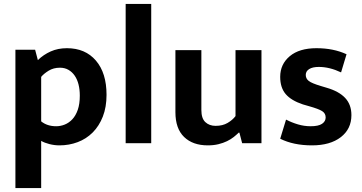

<svg xmlns="http://www.w3.org/2000/svg" viewBox="-20 -734 1855 984"><path d="M285 11Q259 11 233.5 4.5Q208 -2 191 -12V230H59V-479H160L174 -426Q203 -454 240 -470.5Q277 -487 323 -487Q417 -487 471.5 -423.5Q526 -360 526 -248Q526 -185 507 -136.5Q488 -88 455 -55Q422 -22 378 -5.5Q334 11 285 11ZM287 -387Q254 -387 229 -371.5Q204 -356 191 -340V-112Q222 -87 268 -87Q290 -87 311.5 -95.5Q333 -104 350.5 -122.5Q368 -141 378.5 -171Q389 -201 389 -244Q389 -275 382.5 -301Q376 -327 363 -346Q350 -365 331 -376Q312 -387 287 -387Z M624 0V-714H755V0Z M1187 -477H1320V0H1221L1207 -54H1203Q1192 -43 1177.5 -31.5Q1163 -20 1143.5 -10.5Q1124 -1 1099.5 5Q1075 11 1045 11Q968 11 923.5 -32Q879 -75 879 -159V-477H1012V-170Q1012 -127 1032.5 -108Q1053 -89 1085 -89Q1121 -89 1146.5 -104Q1172 -119 1187 -139Z M1728 -363Q1669 -391 1614 -391Q1582 -391 1564.5 -380Q1547 -369 1547 -350Q1547 -331 1562.5 -319Q1578 -307 1625 -293L1655 -284Q1717 -266 1749 -232Q1781 -198 1781 -144Q1781 -73 1726.5 -31Q1672 11 1579 11Q1484 11 1416 -23L1446 -121Q1475 -106 1507 -96.5Q1539 -87 1572 -87Q1612 -87 1630.5 -99.5Q1649 -112 1649 -132Q1649 -153 1631 -164.5Q1613 -176 1563 -190L1532 -199Q1472 -219 1444 -252Q1416 -285 1416 -340Q1416 -405 1465 -446Q1514 -487 1602 -487Q1689 -487 1756 -456Z"/></svg>

Font: Mukta Vaani
Style: Bold
Weight: 700
Designer: Noopur Datye, Girish Dalvi, Yashodeep Gholap, Pallavi Karambelkar
Foundry: Ek Type
Version: Version 2.538;PS 1.000;hotconv 16.6.51;makeotf.lib2.5.65220;